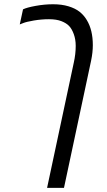

<svg xmlns="http://www.w3.org/2000/svg" viewBox="-20 -660 514 920"><path d="M395.5 -564.5Q424.8 -517.1 424.8 -443.4Q424.8 -409.2 416.5 -369.1L286.6 240.2H205.6L333.5 -359.4Q342.8 -400.9 342.8 -439.9Q342.8 -471.2 333.5 -496.6Q324.2 -522 311 -535.6Q297.9 -549.3 274.2 -558.6Q250.5 -567.9 214.6 -567.9Q178.7 -567.9 142.6 -561.8Q106.4 -555.7 90.8 -549.3L74.7 -543L90.3 -615.2Q107.9 -624 150.6 -631.8Q193.4 -639.6 234.4 -639.6Q275.4 -639.6 307.9 -629.9Q340.3 -620.1 361.1 -603.8Q381.8 -587.4 395.5 -564.5Z"/></svg>

Font: Open Sans Hebrew
Style: Italic
Weight: 400
Italic angle: -12°
Foundry: Ascender Corporation, Yanek Iontef
Version: Version 2.001;PS 002.001;hotconv 1.0.70;makeotf.lib2.5.58329